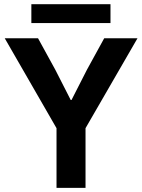

<svg xmlns="http://www.w3.org/2000/svg" viewBox="-20 -904 685 924"><path d="M252 -287.1 2.9 -719.7H163.1L246.1 -568.4L320.3 -422.9H324.2L398.4 -568.4L481.4 -719.7H641.6L391.6 -287.1V0H252ZM130.9 -883.8H511.7V-793H130.9Z"/></svg>

Font: Reddit Sans Fudge
Style: Bold
Weight: 700
Designer: Stephen Hutchings
Foundry: Reddit
Version: Version 1.013